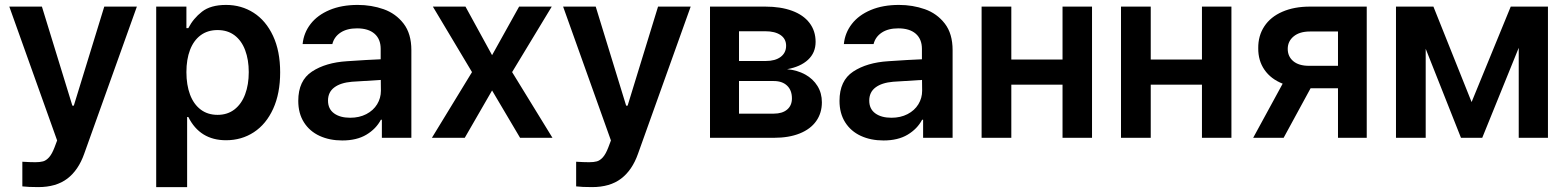

<svg xmlns="http://www.w3.org/2000/svg" viewBox="-20 -557 6335 776"><path d="M70.3 196.3V96.7Q101.6 98.6 123 98.6Q141.6 98.6 154.1 95.2Q166.5 91.8 178.2 78.9Q189.9 65.9 200.2 39.1L210.9 10.7L17.6 -530.3H149.4L272.5 -129.9H278.3L401.4 -530.3H533.2L320.3 64.5Q296.9 130.9 252 165Q207 199.2 134.8 199.2Q93.8 199.2 70.3 196.3Z M611.3 -530.3H733.4V-443.4H741.2Q761.2 -482.4 796.4 -509.8Q831.5 -537.1 893.6 -537.1Q955.6 -537.1 1005.1 -505.4Q1054.7 -473.6 1083.5 -412.1Q1112.3 -350.6 1112.3 -264.6Q1112.3 -179.2 1084 -117.2Q1055.7 -55.2 1006.1 -22.7Q956.5 9.8 893.6 9.8Q788.1 9.8 741.2 -84H736.3V199.2H611.3ZM859.4 -92.8Q899.4 -92.8 927.7 -114.7Q956.1 -136.7 970.7 -175.8Q985.4 -214.8 985.4 -265.6Q985.4 -315.4 970.9 -354Q956.5 -392.6 928.2 -414.1Q899.9 -435.5 859.4 -435.5Q819.3 -435.5 791 -414.6Q762.7 -393.6 748 -355.2Q733.4 -316.9 733.4 -265.6Q733.4 -213.9 748 -174.8Q762.7 -135.7 791 -114.3Q819.3 -92.8 859.4 -92.8Z M1382.8 -309.6Q1467.3 -315.4 1518.6 -317.4V-359.4Q1518.6 -398.9 1493.7 -420.7Q1468.8 -442.4 1422.9 -442.4Q1382.3 -442.4 1356.4 -425.3Q1330.6 -408.2 1323.2 -378.9H1203.1Q1207.5 -424.3 1235.4 -460.2Q1263.2 -496.1 1312 -516.6Q1360.8 -537.1 1425.8 -537.1Q1481.4 -537.1 1530.5 -519.8Q1579.6 -502.4 1611.1 -461.7Q1642.6 -420.9 1642.6 -354.5V0H1523.4V-73.2H1519.5Q1500 -36.1 1460.9 -12.7Q1421.9 10.7 1363.3 10.7Q1312 10.7 1271.7 -7.8Q1231.4 -26.4 1208.5 -62.5Q1185.5 -98.6 1185.5 -149.4Q1185.5 -231.4 1241 -267.8Q1296.4 -304.2 1382.8 -309.6ZM1395.5 -81.1Q1432.1 -81.1 1460.4 -95.7Q1488.8 -110.4 1504.2 -135.5Q1519.5 -160.6 1519.5 -190.4L1519 -233.9L1402.3 -226.6Q1356.4 -222.7 1331.1 -203.6Q1305.7 -184.6 1305.7 -150.4Q1305.7 -116.7 1330.1 -98.9Q1354.5 -81.1 1395.5 -81.1Z M1968.8 -334 2078.1 -530.3H2210L2049.8 -265.6L2212.9 0H2082L1968.8 -191.4L1858.4 0H1725.6L1887.7 -265.6L1729.5 -530.3H1861.3Z M2308.6 196.3V96.7Q2339.8 98.6 2361.3 98.6Q2379.9 98.6 2392.3 95.2Q2404.8 91.8 2416.5 78.9Q2428.2 65.9 2438.5 39.1L2449.2 10.7L2255.9 -530.3H2387.7L2510.7 -129.9H2516.6L2639.6 -530.3H2771.5L2558.6 64.5Q2535.2 130.9 2490.2 165Q2445.3 199.2 2373 199.2Q2332 199.2 2308.6 196.3Z M2849.6 -530.3H3073.2Q3135.7 -530.3 3181.4 -513.4Q3227.1 -496.6 3251.7 -464.4Q3276.4 -432.1 3276.4 -387.7Q3276.4 -343.8 3245.8 -315.4Q3215.3 -287.1 3161.1 -277.3Q3202.6 -273.4 3234.4 -255.9Q3266.1 -238.3 3283.9 -209.5Q3301.8 -180.7 3301.8 -143.6Q3301.8 -100.1 3278.8 -67.6Q3255.9 -35.2 3212.2 -17.6Q3168.5 0 3107.4 0H2849.6ZM3180.7 -159.2Q3180.7 -192.4 3161.1 -210.9Q3141.6 -229.5 3107.4 -229.5H2966.8V-97.7H3107.4Q3141.6 -97.7 3161.1 -114Q3180.7 -130.4 3180.7 -159.2ZM3157.2 -372.1Q3157.2 -399.9 3134.8 -415.3Q3112.3 -430.7 3073.2 -430.7H2966.8V-310.5H3075.2Q3113.3 -310.5 3135.3 -327.1Q3157.2 -343.8 3157.2 -372.1Z M3570.3 -309.6Q3654.8 -315.4 3706.1 -317.4V-359.4Q3706.1 -398.9 3681.2 -420.7Q3656.2 -442.4 3610.4 -442.4Q3569.8 -442.4 3543.9 -425.3Q3518.1 -408.2 3510.7 -378.9H3390.6Q3395 -424.3 3422.9 -460.2Q3450.7 -496.1 3499.5 -516.6Q3548.3 -537.1 3613.3 -537.1Q3668.9 -537.1 3718 -519.8Q3767.1 -502.4 3798.6 -461.7Q3830.1 -420.9 3830.1 -354.5V0H3710.9V-73.2H3707Q3687.5 -36.1 3648.4 -12.7Q3609.4 10.7 3550.8 10.7Q3499.5 10.7 3459.2 -7.8Q3418.9 -26.4 3396 -62.5Q3373 -98.6 3373 -149.4Q3373 -231.4 3428.5 -267.8Q3483.9 -304.2 3570.3 -309.6ZM3583 -81.1Q3619.6 -81.1 3647.9 -95.7Q3676.3 -110.4 3691.7 -135.5Q3707 -160.6 3707 -190.4L3706.5 -233.9L3589.8 -226.6Q3543.9 -222.7 3518.6 -203.6Q3493.2 -184.6 3493.2 -150.4Q3493.2 -116.7 3517.6 -98.9Q3542 -81.1 3583 -81.1Z M4067.4 -316.4H4274.4V-530.3H4393.6V0H4274.4V-214.8H4067.4V0H3947.3V-530.3H4067.4Z M4630.9 -316.4H4837.9V-530.3H4957V0H4837.9V-214.8H4630.9V0H4510.7V-530.3H4630.9Z M5387.7 -200.2H5276.9L5168 0H5044.9L5164.1 -218.8Q5116.2 -237.8 5090.6 -274.9Q5064.9 -312 5065.4 -362.3Q5064.9 -412.6 5090.1 -450.7Q5115.2 -488.8 5162.8 -509.5Q5210.4 -530.3 5274.4 -530.3H5503.9V0H5387.7ZM5270.5 -291H5387.7V-429.7H5274.4Q5232.4 -429.7 5208.5 -409.9Q5184.6 -390.1 5184.6 -359.4Q5184.6 -328.6 5207 -309.8Q5229.5 -291 5270.5 -291Z M6085.9 -530.3H6236.3V0H6118.2V-363.8L5970.7 0H5884.8L5742.2 -359.9V0H5622.1V-530.3H5773.4L5927.7 -144.5Z"/></svg>

Font: Pretendard JP SemiBold
Style: Regular
Weight: 600
Designer: Base glyphs from Inter by Rasmus Andersson; Hangeul glyphs from Noto Sans CJK(Source Han Sans) by Jang Soo-young and Kan
Foundry: Kil Hyung-jin
Version: Version 1.309